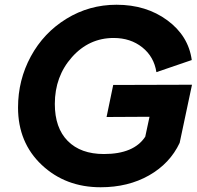

<svg xmlns="http://www.w3.org/2000/svg" viewBox="-20 -777 829 809"><path d="M404 12Q256 12 156 -82Q56 -176 56 -324Q56 -440 110 -539.5Q164 -639 260 -698Q356 -757 471 -757Q596 -757 685 -691.5Q774 -626 788 -524L639 -473Q629 -538 579.5 -577.5Q530 -617 459 -617Q355 -617 283 -536Q211 -455 211 -339Q211 -238 265.5 -183Q320 -128 418 -128Q544 -128 592 -201L610 -285L429 -284L457 -419L789 -420L737 -175Q696 -88 608 -38Q520 12 404 12Z"/></svg>

Font: Plus Jakarta Display
Style: Bold Italic
Weight: 700
Italic angle: -12°
Designer: Gumpita Rahayu
Foundry: Tokotype Studio
Version: Version 1.000;hotconv 1.0.109;makeotfexe 2.5.65596